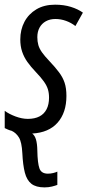

<svg xmlns="http://www.w3.org/2000/svg" viewBox="-32 -565 376 825"><path d="M159.2 240.2Q122.6 240.2 102.8 224.6Q83 209 74.7 176.5Q66.4 144 64 93.8Q61.5 45.4 49.3 25.6Q37.1 5.9 18.1 -2.9Q11.2 -4.4 2.4 -8.1Q-6.3 -11.7 -11.7 -14.6V-88.9Q6.3 -75.2 34.4 -64.7Q62.5 -54.2 87.4 -54.2Q117.2 -54.2 137.5 -64.7Q157.7 -75.2 168.2 -95.7Q178.7 -116.2 178.7 -145.5Q178.7 -165.5 173.8 -181.4Q168.9 -197.3 156.5 -214.8Q144 -232.4 121.6 -255.9Q100.6 -277.8 85.7 -298.8Q70.8 -319.8 63 -343.3Q55.2 -366.7 55.2 -395.5Q55.2 -437.5 73 -471.2Q90.8 -504.9 124.3 -524.9Q157.7 -544.9 204.6 -544.9Q242.2 -544.9 272.7 -535.4Q303.2 -525.9 324.2 -510.7L292 -453.1Q273.9 -467.3 251.7 -475.3Q229.5 -483.4 206.1 -483.4Q182.6 -483.4 165 -473.6Q147.5 -463.9 137.9 -446.3Q128.4 -428.7 128.4 -405.3Q128.4 -386.7 132.8 -371.3Q137.2 -356 148.4 -340.1Q159.7 -324.2 179.2 -303.7Q205.1 -276.4 221.4 -254.6Q237.8 -232.9 245.6 -209.5Q253.4 -186 253.4 -152.8Q253.4 -81.1 215.6 -38.1Q177.7 4.9 106.4 8.8Q117.2 16.6 122.6 34.4Q127.9 52.2 128.4 81.5Q129.4 136.2 137.5 158.7Q145.5 181.2 173.8 181.2Q185.5 181.2 196.5 178.5Q207.5 175.8 214.4 172.4V229.5Q205.6 232.9 190.9 236.6Q176.3 240.2 159.2 240.2Z"/></svg>

Font: Open Sans Condensed
Style: Italic
Weight: 400
Width: 3
Italic angle: -12°
Designer: Monotype Design Team
Foundry: Monotype Imaging Inc.
Version: Version 3.000